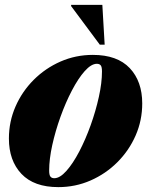

<svg xmlns="http://www.w3.org/2000/svg" viewBox="-20 -752 620 787"><path d="M360.5 -527Q460.5 -527 511.8 -472.8Q563 -418.5 563 -328Q563 -258.5 536 -196.8Q509 -135 461.2 -87.2Q413.5 -39.5 351.2 -12.2Q289 15 219 15Q119.5 15 68 -39.2Q16.5 -93.5 16.5 -184Q16.5 -253.5 43.5 -315.2Q70.5 -377 118.2 -424.8Q166 -472.5 228.2 -499.8Q290.5 -527 360.5 -527ZM202.5 -21.5Q225.5 -21.5 252.2 -51.5Q279 -81.5 304.8 -130.8Q330.5 -180 351.5 -238.5Q372.5 -297 385.2 -354.8Q398 -412.5 398 -459Q398 -478 392.8 -484.2Q387.5 -490.5 377 -490.5Q354 -490.5 327.2 -460.5Q300.5 -430.5 274.8 -381.2Q249 -332 228 -273.5Q207 -215 194.2 -157.2Q181.5 -99.5 181.5 -53Q181.5 -34.5 186.8 -28Q192 -21.5 202.5 -21.5ZM409 -569H389L271.5 -727V-732H399.5Z"/></svg>

Font: Newsreader Display ExtraBold
Style: Italic
Weight: 800
Italic angle: -17°
Designer: Hugues Gentile
Foundry: Production Type
Version: Version 1.001